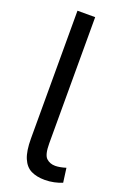

<svg xmlns="http://www.w3.org/2000/svg" viewBox="-146 -788 555 846"><g transform="rotate(20 131.5 -365.0)"><path d="M146 -740V-148Q146 -95 162.5 -79.5Q179 -64 204 -64Q225 -64 254 -73L263 -6Q246 1 225 5.5Q204 10 182 10Q144 10 117.5 -3Q91 -16 77 -49Q63 -82 63 -141V-740Z"/></g></svg>

Font: Georama
Style: Regular
Weight: 400
Designer: Jean-Baptiste Levee
Foundry: Production Type
Version: Version 1.000